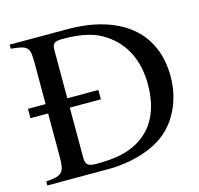

<svg xmlns="http://www.w3.org/2000/svg" viewBox="-98 -767 905 872"><g transform="rotate(-15 354.5 -331.0)"><path d="M290 -662Q384 -662 458 -640Q532 -618 583.5 -576Q635 -534 662 -473Q689 -412 689 -334Q689 -258 660.5 -192Q632 -126 579 -82Q532 -44 460 -22Q388 0 304 0H20V-19Q48 -21 65.5 -25Q83 -29 92.5 -39Q102 -49 105 -65.5Q108 -82 108 -109V-315H25V-359H108V-553Q108 -581 105.5 -597.5Q103 -614 94 -623Q85 -632 67.5 -636Q50 -640 20 -643V-662ZM210 -78Q210 -54 221 -45.5Q232 -37 261 -37Q327 -37 373.5 -46.5Q420 -56 458 -78Q580 -149 580 -327Q580 -409 549 -473Q518 -537 458 -577Q422 -602 374 -613.5Q326 -625 259 -625Q230 -625 220 -617Q210 -609 210 -586V-359H356V-315H210Z"/></g></svg>

Font: STIXGeneralUnicodeRegular
Style: Regular
Weight: 400
Designer: MicroPress Inc., with final additions and corrections provided by Coen Hoffman, Elsevier (retired)
Version: Version 1.1.0